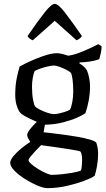

<svg xmlns="http://www.w3.org/2000/svg" viewBox="-20 -776 552 996"><path d="M226 200Q206 200 174 186.5Q142 173 109.5 152.5Q77 132 55 109.5Q33 87 33 69Q33 54 49.5 34Q66 14 90.5 -6Q115 -26 137 -40Q132 -47 126.5 -57.5Q121 -68 121 -76Q121 -88 138 -108.5Q155 -129 171 -144Q131 -161 110 -173Q89 -185 82 -195Q73 -207 66 -230.5Q59 -254 59 -285Q59 -333 67 -371Q75 -409 82 -431Q92 -437 114.5 -448Q137 -459 166 -471Q195 -483 224 -491.5Q253 -500 276 -500Q289 -500 307.5 -495Q326 -490 334 -487Q362 -491 392 -502.5Q422 -514 448.5 -526.5Q475 -539 490 -547L507 -536Q507 -518 502.5 -498.5Q498 -479 495 -469Q474 -461 447 -457Q420 -453 392 -452V-447Q401 -442 411.5 -433.5Q422 -425 431 -411Q438 -395 442.5 -372Q447 -349 447 -329Q447 -289 439.5 -251Q432 -213 423 -189Q410 -179 379.5 -165.5Q349 -152 306 -141Q263 -130 213 -129L206 -90Q214 -89 241.5 -86Q269 -83 305.5 -78Q342 -73 378.5 -67Q415 -61 443 -53Q471 -45 479 -37Q484 -24 486.5 -8.5Q489 7 489 21Q489 52 483.5 84Q478 116 471 136Q456 147 416.5 162Q377 177 326.5 188.5Q276 200 226 200ZM260 -184Q271 -184 288.5 -188Q306 -192 321.5 -197.5Q337 -203 343 -207Q350 -220 355 -246.5Q360 -273 360 -301Q360 -335 356.5 -362.5Q353 -390 348 -398Q343 -404 326 -413Q309 -422 290 -429Q271 -436 261 -436Q249 -436 228.5 -431.5Q208 -427 188.5 -420Q169 -413 160 -408Q154 -395 150 -372Q146 -349 146 -326Q146 -288 151.5 -258.5Q157 -229 163 -223Q168 -217 186.5 -207.5Q205 -198 226 -191Q247 -184 260 -184ZM249 131Q269 131 298.5 128Q328 125 356.5 120Q385 115 400 109Q403 101 404.5 82.5Q406 64 406 53Q406 25 398 11Q396 8 376.5 4.5Q357 1 329 -3.5Q301 -8 272 -12Q243 -16 221 -19Q199 -22 193 -23Q179 -9 164 7Q149 23 138.5 36Q128 49 128 55Q128 62 142.5 75Q157 88 177.5 100.5Q198 113 218 122Q238 131 249 131ZM150 -567Q139 -571 132 -577.5Q125 -584 123 -589Q177 -668 212 -712Q247 -756 264 -756Q282 -756 316.5 -711.5Q351 -667 405 -589Q402 -584 395 -577.5Q388 -571 377 -567L264 -668Z"/></svg>

Font: Texturina
Style: Regular
Weight: 400
Designer: Guillermo Torres Carreño
Foundry: Omnibus-Type
Version: Version 1.002; ttfautohint (v1.8.3)